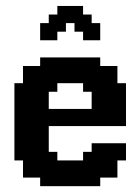

<svg xmlns="http://www.w3.org/2000/svg" viewBox="-20 -638 481 658"><path d="M117.6 -558.8H147.1V-588.2H176.5V-617.6H264.7V-588.2H294.1V-558.8H323.5V-500H264.7V-529.4H235.3V-558.8H205.9V-529.4H176.5V-500H117.6ZM147.1 -264.7H294.1V-323.5H264.7V-352.9H176.5V-323.5H147.1ZM147.1 -117.6H176.5V-88.2H264.7V-117.6H294.1V-147.1H411.8V-88.2H382.4V-29.4H323.5V0H117.6V-29.4H58.8V-88.2H29.4V-352.9H58.8V-411.8H117.6V-441.2H323.5V-411.8H382.4V-352.9H411.8V-205.9H147.1Z"/></svg>

Font: Jersey 20
Style: Regular
Weight: 400
Designer: Sarah Cadigan-Fried
Version: Version 1.000; ttfautohint (v1.8.4.7-5d5b)